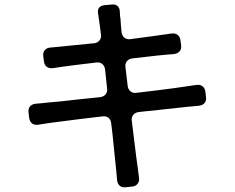

<svg xmlns="http://www.w3.org/2000/svg" viewBox="-20 -799 1040 848"><path d="M497 -4Q496 -17 494 -39L482 -156Q480 -181 477 -205.5Q474 -230 471 -255Q469 -271 459 -279Q449 -287 433 -285Q407 -282 382 -279Q357 -276 332 -273L207 -257Q190 -255 176 -252.5Q162 -250 148 -248Q132 -246 121.5 -254Q111 -262 109 -278L106 -302Q104 -319 112.5 -329Q121 -339 138 -341Q149 -342 162.5 -343Q176 -344 191 -346Q219 -348 250.5 -351.5Q282 -355 317 -359L423 -370Q438 -372 446.5 -382.5Q455 -393 453 -408L444 -493Q442 -508 431.5 -516.5Q421 -525 406 -523Q376 -519 347.5 -516Q319 -513 291 -509Q269 -506 250 -503.5Q231 -501 214 -498Q197 -496 186.5 -504Q176 -512 174 -528L171 -551Q169 -568 178 -578Q187 -588 203 -589Q251 -594 299.5 -598.5Q348 -603 396 -608Q411 -610 419.5 -620.5Q428 -631 426 -646Q424 -662 422 -677Q420 -692 418 -707Q416 -716 415.5 -724Q415 -732 413 -739Q408 -771 440 -776L474 -779Q489 -781 498.5 -773Q508 -765 509 -750Q510 -742 510 -734Q510 -726 512 -717Q513 -703 514 -688Q515 -673 517 -656Q519 -641 529.5 -632.5Q540 -624 555 -626L667 -641Q687 -644 705 -646.5Q723 -649 738 -651Q754 -653 764.5 -645Q775 -637 777 -621L780 -599Q782 -582 773 -572Q764 -562 747 -560Q732 -559 715 -557.5Q698 -556 678 -554L564 -541Q549 -539 540.5 -528.5Q532 -518 534 -503L544 -419Q546 -404 556.5 -395.5Q567 -387 582 -389L682 -401Q714 -405 744 -409Q774 -413 800 -417L848 -424Q864 -426 874.5 -418Q885 -410 887 -394L890 -370Q892 -354 883.5 -344Q875 -334 859 -332Q849 -331 838 -330Q827 -329 815 -328L694 -315Q688 -314 681.5 -313.5Q675 -313 669 -312L618 -307Q611 -306 605 -305.5Q599 -305 592 -304Q577 -302 568.5 -291.5Q560 -281 562 -266L574 -169Q582 -101 589 -53L594 -14Q596 2 588 12.5Q580 23 564 25L535 28Q519 30 509 21.5Q499 13 497 -4Z"/></svg>

Font: Higure Gothic Medium
Style: Regular
Weight: 500
Designer: Yoshimichi Ohira
Foundry: Positype
Version: Version 1.000